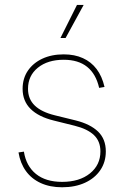

<svg xmlns="http://www.w3.org/2000/svg" viewBox="-20 -770 518 800"><path d="M238.8 10.3Q188 10.3 149.7 -7.3Q111.3 -24.9 87.9 -57.4Q64.5 -89.8 57.1 -134.8L79.6 -138.2Q88.9 -78.6 129.6 -45.4Q170.4 -12.2 238.8 -12.2Q311 -12.2 354.7 -47.4Q398.4 -82.5 398.4 -139.2Q398.4 -181.6 371.3 -207.3Q344.2 -232.9 291 -246.1L204.6 -267.6Q140.6 -283.2 107.4 -316.2Q74.2 -349.1 74.2 -399.9Q74.2 -442.9 95.9 -475.1Q117.7 -507.3 156.2 -525.4Q194.8 -543.5 245.6 -543.5Q291 -543.5 325.4 -527.8Q359.9 -512.2 382.6 -482.2Q405.3 -452.1 415.5 -407.7L393.1 -403.8Q379.9 -461.9 343 -491.5Q306.2 -521 245.6 -521Q178.7 -521 137.7 -487.8Q96.7 -454.6 96.7 -399.9Q96.7 -357.4 124.8 -330.3Q152.8 -303.2 208.5 -289.6L295.9 -268.1Q356.4 -252.9 388.7 -221.7Q420.9 -190.4 420.9 -139.2Q420.9 -94.7 397.9 -61Q375 -27.3 334 -8.5Q293 10.3 238.8 10.3ZM231.9 -611.8 300.8 -749.5H328.6L253.4 -611.8Z"/></svg>

Font: Inter 20pt Thin
Style: Regular
Weight: 250
Version: Version 4.001;git-66647c0bb